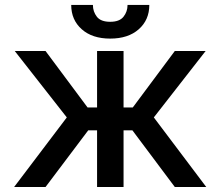

<svg xmlns="http://www.w3.org/2000/svg" viewBox="-20 -750 884 770"><path d="M36.6 0 247.9 -279.1 39.1 -545.5H162.6L331.3 -318.9H369.3V-545.5H475.5V-318.9H512.4L681.1 -545.5H804.7L596.9 -279.1L807.2 0H681.1L511 -227.3H475.5V0H369.3V-227.3H333.8L162.6 0ZM491.5 -730.1H578.8Q578.8 -670.1 536.4 -632.6Q494 -595.2 421.9 -595.2Q350.1 -595.2 307.9 -632.6Q265.6 -670.1 265.6 -730.1H352.6Q352.6 -703.5 368.3 -683.1Q383.9 -662.6 421.9 -662.6Q459.2 -662.6 475.3 -682.9Q491.5 -703.1 491.5 -730.1Z"/></svg>

Font: InterMG Medium
Style: Regular
Weight: 500
Designer: Rasmus Andersson
Foundry: rsms
Version: Version 3.019;December 26, 2023;FontCreator 15.0.0.2955 64-b